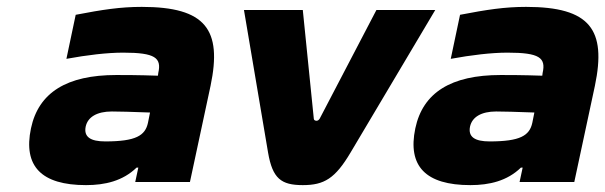

<svg xmlns="http://www.w3.org/2000/svg" viewBox="-20 -529 1759 558"><path d="M392 -509C330 -509 278 -501 200 -486L173 -358C233 -369 291 -376 338 -376C431 -376 450 -361 440 -317L439 -309C382 -311 340 -311 318 -311C174 -311 92 -260 70 -156C47 -46 100 9 230 9C285 9 337 -3 377 -42H382L373 0H532L592 -280C626 -443 578 -509 392 -509ZM229 -161C235 -189 262 -205 305 -205C324 -205 364 -204 416 -202L410 -172C402 -135 375 -118 286 -118C243 -118 223 -131 229 -161Z M689 -500 759 -86C772 -10 797 9 860 9C922 9 954 -10 999 -86L1245 -500H1074L909 -184C907 -181 904 -178 900 -178C896 -178 892 -180 892 -184L860 -500Z M1509 -509C1447 -509 1395 -501 1317 -486L1290 -358C1350 -369 1408 -376 1455 -376C1548 -376 1567 -361 1557 -317L1556 -309C1499 -311 1457 -311 1435 -311C1291 -311 1209 -260 1187 -156C1164 -46 1217 9 1347 9C1402 9 1454 -3 1494 -42H1499L1490 0H1649L1709 -280C1743 -443 1695 -509 1509 -509ZM1346 -161C1352 -189 1379 -205 1422 -205C1441 -205 1481 -204 1533 -202L1527 -172C1519 -135 1492 -118 1403 -118C1360 -118 1340 -131 1346 -161Z"/></svg>

Font: LT Wave Text Black Italic
Style: Regular
Weight: 900
Designer: Daniel Lyons
Version: Version 2.5 (Glyphs App)